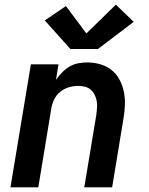

<svg xmlns="http://www.w3.org/2000/svg" viewBox="-20 -807 640 827"><path d="M25 0 113 -530H232L221 -463Q233 -480 247.5 -495Q262 -510 280 -520.5Q298 -531 317.5 -534.5Q337 -538 356 -538Q385 -538 412.5 -530Q440 -522 461 -505Q482 -488 495 -463.5Q508 -439 513.5 -412Q519 -385 518 -355.5Q517 -326 512 -297L463 0H343L395 -313Q397 -328 398 -343Q399 -358 396.5 -372Q394 -386 387.5 -399Q381 -412 370.5 -421Q360 -430 346 -433.5Q332 -437 317 -437Q297 -437 276.5 -431Q256 -425 239.5 -411.5Q223 -398 213.5 -379Q204 -360 201 -340L145 0ZM283 -596 173 -719 264 -781 352 -663 479 -787 556 -713 402 -596Z"/></svg>

Font: Iosevka Curly Extended Oblique
Style: Bold
Weight: 700
Width: 7
Italic angle: -9°
Monospace: yes
Designer: Belleve Invis
Foundry: Belleve Invis
Version: Version 11.1.0; ttfautohint (v1.8.3)